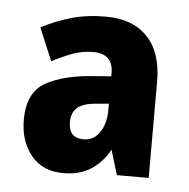

<svg xmlns="http://www.w3.org/2000/svg" viewBox="-37 -758 427 433"><g transform="rotate(5 177.0 -542.0)"><path d="M187 -722Q247 -722 280.5 -687Q314 -652 314 -586V-368H242L225 -424Q209 -395 183.5 -378.5Q158 -362 121 -362Q74 -362 48 -394Q22 -426 22 -474Q22 -537 63.5 -559.5Q105 -582 172 -586L210 -589V-596Q210 -640 165 -640Q141 -640 119 -632Q97 -624 72 -611L41 -685Q74 -702 108.5 -712Q143 -722 187 -722ZM177 -524Q149 -521 137.5 -509.5Q126 -498 126 -478Q126 -442 160 -442Q183 -442 196.5 -462Q210 -482 210 -512V-527Z"/></g></svg>

Font: Noto Sans Ethiopic Condensed ExtraBold
Style: Regular
Weight: 800
Width: 3
Designer: Monotype Design Team
Foundry: Monotype Imaging Inc.
Version: Version 2.102; ttfautohint (v1.8.4.7-5d5b)